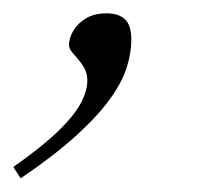

<svg xmlns="http://www.w3.org/2000/svg" viewBox="-93 -107 330 288"><path d="M-73 143.5Q-29 112.5 -5 89Q19 65.5 28.5 47.2Q38 29 38 14Q38 3.5 33.8 -4.2Q29.5 -12 24.2 -18Q19 -24 14.8 -29.2Q10.5 -34.5 10.5 -39.5Q10.5 -50 17 -61Q23.5 -72 36 -79.5Q48.5 -87 67 -87Q85 -87 94.5 -78Q104 -69 104 -47.5Q104 -28 97.2 -6.2Q90.5 15.5 72.5 40.8Q54.5 66 22 95.8Q-10.5 125.5 -62 160.5Z"/></svg>

Font: Newsreader 9pt ExtraLight
Style: Italic
Weight: 250
Italic angle: -17°
Designer: Hugues Gentile
Foundry: Production Type
Version: Version 1.003